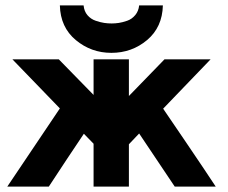

<svg xmlns="http://www.w3.org/2000/svg" viewBox="-20 -692 846 712"><path d="M202 -672H290Q292 -650 304.5 -635.5Q317 -621 335 -615Q353 -609 366.5 -607Q380 -605 394 -605Q407 -605 420.5 -607Q434 -609 451.5 -615Q469 -621 481.5 -636Q494 -651 496 -672H584Q582 -591 525.5 -543.5Q469 -496 393 -496Q318 -496 261 -543.5Q204 -591 202 -672ZM7 0 202 -290 26 -472H198L327 -340V-472H458V-336L590 -472H761L585 -289Q594 -276 669 -165.5Q744 -55 780 0H628L496 -197L458 -157V0H327V-159L291 -196Q272 -168 227.5 -101Q183 -34 161 0Z"/></svg>

Font: Coval
Style: Black
Weight: 1000
Foundry: Context Ltd
Version: Version 001.000